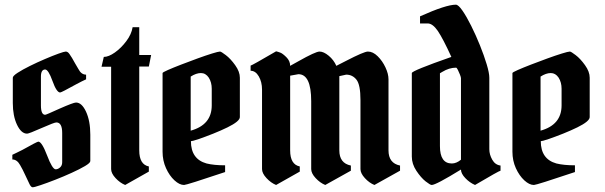

<svg xmlns="http://www.w3.org/2000/svg" viewBox="-20 -790 2583 820"><path d="M95.7 -219.2Q70.8 -219.2 52.7 -257.1Q34.7 -294.9 34.7 -350.1V-458Q34.7 -465.8 55.4 -479.2Q76.2 -492.7 107.7 -508.3Q139.2 -523.9 171.9 -537.8Q204.6 -551.8 229.5 -560.8Q254.4 -569.8 260.7 -569.8Q269.5 -569.8 276.6 -559.3Q283.7 -548.8 287.6 -542.5Q293 -533.7 300.3 -520Q307.6 -506.3 314.9 -495.1Q327.1 -471.2 347.7 -471.2V-451.2Q339.8 -447.8 329.1 -442.4Q318.4 -437 305.7 -430.2Q242.2 -395 236.8 -395Q221.7 -395 204.1 -444.3Q186.5 -493.2 172.9 -493.2Q154.8 -493.2 154.8 -462.9V-339.8Q154.8 -299.8 172.9 -299.8Q177.2 -299.8 234.9 -326.2Q293.5 -352.1 304.7 -352.1Q329.1 -352.1 347.2 -313.5Q365.7 -273.9 365.7 -214.8V-102.1Q365.7 -94.2 343 -80.8Q320.3 -67.4 285.9 -51.8Q251.5 -36.1 215.8 -22.2Q180.2 -8.3 153.3 0.7Q126.5 9.8 119.6 9.8Q112.8 9.8 106.4 -2.9Q98.6 -18.1 87.9 -42Q77.1 -65.9 65.9 -85Q52.7 -108.9 32.7 -108.9V-128.9Q41 -132.8 51.5 -137.9Q62 -143.1 75.7 -149.9Q138.7 -185.1 143.6 -185.1Q158.7 -185.1 181.2 -126Q203.6 -66.9 217.8 -66.9Q227.5 -66.9 236.6 -75Q245.6 -83 245.6 -97.2V-222.2Q245.6 -267.1 220.7 -267.1Q211.9 -267.1 157.7 -243.2Q103.5 -219.2 95.7 -219.2Z M546.4 -673.8H574.7V-555.2H625.5L615.7 -505.9H574.7V-147.9Q574.7 -87.4 615.7 -79.1V-57.1L514.6 0Q492.7 -8.8 473.6 -29.3Q454.6 -49.8 454.6 -67.9V-504.9H413.6L423.3 -546.9Q443.8 -546.9 470.7 -565.9Q497.6 -585 519.5 -614.3Q541.5 -643.6 546.4 -673.8Z M919.4 -569.8Q924.8 -569.8 944.3 -554.7Q964.4 -539.6 984.4 -511.7Q1004.4 -483.9 1004.4 -458V-290Q1004.4 -272 951.7 -246.1Q924.8 -232.9 890.6 -219.2Q856.4 -205.6 829.1 -196.3Q801.8 -187 795.4 -187Q795.4 -110.4 862.3 -91.8Q894 -84 941.4 -84V-55.2Q776.9 0 766.1 0Q746.6 0 725.1 -19.8Q703.6 -39.6 689 -71.8Q674.3 -104 674.3 -142.1V-478Q674.3 -481 697 -491Q719.7 -501 753.9 -514.2Q788.1 -527.3 823.5 -540.3Q858.9 -553.2 885.7 -561.5Q912.6 -569.8 919.4 -569.8ZM884.3 -411.1Q884.3 -438.5 871.6 -458.5Q858.4 -478 838.1 -478Q817.9 -478 794.4 -462.9V-231.9Q884.3 -256.8 884.3 -339.8Z M1099.1 -67.9V-407.2Q1099.1 -439.9 1085.2 -463.9Q1071.3 -487.8 1050.3 -487.8V-509.8Q1057.1 -511.2 1159.2 -570.8Q1163.1 -569.8 1167.5 -568.6Q1171.9 -567.4 1176.8 -565.4Q1186.5 -562 1202.9 -545.9Q1219.2 -529.8 1219.2 -508.8Q1226.6 -513.2 1253.4 -527.8Q1327.6 -569.8 1344.7 -569.8Q1362.3 -569.8 1383.8 -552Q1405.3 -534.2 1416.5 -508.8Q1417.5 -509.3 1427.7 -514.6Q1438 -520 1457.5 -529.8Q1534.7 -569.8 1551.3 -569.8Q1572.8 -569.8 1593 -549.8Q1613.3 -529.8 1626.2 -502.2Q1639.2 -474.6 1639.2 -451.2V-147.9Q1639.2 -92.8 1688.5 -83V-61L1579.1 0Q1557.1 -8.8 1538.3 -29.3Q1519.5 -49.8 1519.5 -67.9V-362.8Q1519.5 -428.2 1502.4 -449.7Q1485.4 -471.2 1458.5 -471.2L1429.2 -464.8V-147.9Q1429.2 -92.8 1478.5 -83V-61L1369.1 0Q1347.2 -8.8 1328.1 -29.3Q1309.1 -49.8 1309.1 -67.9V-357.9Q1309.1 -473.1 1254.4 -473.1L1219.2 -466.8V-147.9Q1219.2 -87.4 1260.3 -79.1V-57.1L1159.2 0Q1137.2 -8.8 1118.2 -29.3Q1099.1 -49.8 1099.1 -67.9Z M1926.8 -770Q1937.5 -770 1955.1 -744.6Q1972.7 -719.2 1992.4 -679.7Q2012.2 -640.1 2029.8 -596.4Q2047.4 -552.7 2058.6 -515.4Q2069.8 -478 2069.8 -458V-152.8Q2069.8 -129.9 2082.3 -107.9Q2094.7 -85.9 2117.7 -83V-61Q2110.8 -60.1 2008.8 0Q1985.8 -9.8 1967.3 -29.3Q1948.7 -48.8 1948.7 -65.9Q1841.8 0 1823.7 0Q1817.4 0 1797.4 -15.6Q1777.8 -31.2 1758.3 -60.5Q1738.8 -89.8 1738.8 -121.1V-478Q1738.8 -487.8 1907.7 -546.9Q1872.1 -625 1849.6 -658.2Q1827.6 -689.9 1806.6 -689.9H1773.9V-720.2Q1884.8 -770 1926.8 -770ZM1909.7 -91.8Q1929.2 -91.8 1948.7 -107.9V-456.1Q1948.7 -460 1944.6 -470.9Q1940.4 -481.9 1935.5 -491.5Q1930.7 -501 1927.7 -501Q1898.4 -501 1868.7 -482.9L1858.9 -477.1V-166Q1858.9 -91.8 1909.7 -91.8Z M2413.6 -569.8Q2418.9 -569.8 2438.5 -554.7Q2458.5 -539.6 2478.5 -511.7Q2498.5 -483.9 2498.5 -458V-290Q2498.5 -272 2445.8 -246.1Q2418.9 -232.9 2384.8 -219.2Q2350.6 -205.6 2323.2 -196.3Q2295.9 -187 2289.6 -187Q2289.6 -110.4 2356.4 -91.8Q2388.2 -84 2435.5 -84V-55.2Q2271 0 2260.3 0Q2240.7 0 2219.2 -19.8Q2197.8 -39.6 2183.1 -71.8Q2168.5 -104 2168.5 -142.1V-478Q2168.5 -481 2191.2 -491Q2213.9 -501 2248 -514.2Q2282.2 -527.3 2317.6 -540.3Q2353 -553.2 2379.9 -561.5Q2406.7 -569.8 2413.6 -569.8ZM2378.4 -411.1Q2378.4 -438.5 2365.7 -458.5Q2352.5 -478 2332.3 -478Q2312 -478 2288.6 -462.9V-231.9Q2378.4 -256.8 2378.4 -339.8Z"/></svg>

Font: Bokor
Style: Regular
Weight: 400
Designer: Danh Hong
Foundry: Danh Hong
Version: Version 8.002; ttfautohint (v1.8.3)